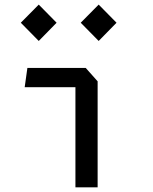

<svg xmlns="http://www.w3.org/2000/svg" viewBox="-20 -806 660 826"><path d="M304.5 -452 329.7 -430.8H86.2L97.8 -513.7H348.8L400 -456.2V0H304.5ZM69.5 -708.2 146.7 -786.2 223.5 -708.2 146.7 -629.8ZM327.3 -708.2 404.5 -786.2 481.3 -708.2 404.5 -629.8Z"/></svg>

Font: Monaspace Krypton Var
Style: Regular
Weight: 400
Designer: Riley Cran and the Lettermatic Team
Version: Version 1.101 (Monaspace Krypton Var)